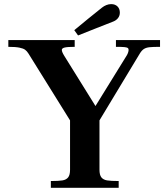

<svg xmlns="http://www.w3.org/2000/svg" viewBox="-20 -890 798 910"><path d="M312 -85.5V-319.5L115 -636Q108 -647.5 99.2 -654Q90.5 -660.5 72 -664.2Q53.5 -668 19.5 -668V-700H334V-668Q300.6 -668 286.8 -664.8Q273 -661.5 273 -653.5Q273 -644 284.5 -625.5L432.5 -387.5L581.5 -628.5Q585 -634.5 587.2 -641.4Q589.5 -648.2 589.5 -653.6Q589.5 -660 585.5 -662.8Q581.5 -665.5 569.2 -666.8Q556.9 -668 529.5 -668V-700H738.5V-668Q705 -668 688.8 -666.2Q672.5 -664.5 662 -657.8Q651.5 -651 642.5 -636L451.5 -319.5V-85.5Q451.5 -60.6 460.5 -49.3Q469.5 -38 487.5 -35Q505.5 -32 542.5 -32V0H221V-32Q258.5 -32 276.2 -35Q294 -38 303 -49.3Q312 -60.6 312 -85.5ZM463.5 -854Q473 -861.5 484.2 -866Q495.5 -870.5 507 -870.5Q525.5 -870.5 536.8 -859.5Q548 -848.5 548 -830Q548 -815.5 539.5 -804.5Q531 -793.5 517 -788Q460 -765.5 432.5 -754.8Q405 -744 350 -722L332 -747Q358.5 -769 399.8 -802.8Q441 -836.5 463.5 -854Z"/></svg>

Font: Didactic
Style: Regular
Weight: 400
Designer: Tyler Finck
Foundry: Etcetera Type Co
Version: Version 3.007;FEAKit 1.0